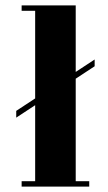

<svg xmlns="http://www.w3.org/2000/svg" viewBox="-20 -690 400 710"><path d="M260 -20H310V0H60V-20H110V-301L40 -255V-280L110 -326V-650H60V-670H260V-424L330 -470V-445L260 -399Z"/></svg>

Font: Rozha One
Style: Regular
Weight: 400
Designer: Tim Donaldson, Indian Type Foundry
Foundry: Indian Type Foundry
Version: Version 1.300;PS 1.0;hotconv 1.0.78;makeotf.lib2.5.61930; tt